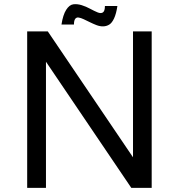

<svg xmlns="http://www.w3.org/2000/svg" viewBox="-20 -904 861 924"><path d="M544.9 -875Q539.6 -838.4 529.1 -815.7Q518.6 -793 505.1 -785.2Q491.7 -777.3 476.1 -777.1Q460.4 -776.9 444.1 -783.2Q427.7 -789.6 412.1 -797.4Q396.5 -805.2 382.8 -811.5Q369.1 -817.9 358.6 -819.6Q348.1 -821.3 342 -813.2Q335.9 -805.2 335.9 -786.1H275.9Q283.2 -833 298.6 -856.9Q314 -880.9 332.8 -883.3Q351.6 -885.7 372.8 -879.2Q394 -872.6 413.8 -861.8Q433.6 -851.1 449.5 -844.5Q465.3 -837.9 475.1 -844.2Q484.9 -850.6 484.9 -875ZM710 0H611.8L201.2 -606.9V0H110.8V-752.9H210L620.1 -147V-752.9H710Z"/></svg>

Font: Standard
Style: Regular
Weight: 400
Designer: Bryce Wilner
Version: Version 2.000;PS 2.0;hotconv 16.6.51;makeotf.lib2.5.65220 DE